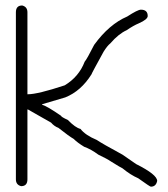

<svg xmlns="http://www.w3.org/2000/svg" viewBox="-20 -704 626 714"><path d="M62.5 -683.6Q82 -678.7 82 -658.2V-353.5H84Q120.1 -353.5 220.7 -386.7Q273.4 -418.5 294.9 -474.6Q303.2 -483.9 330.1 -537.1Q385.7 -613.8 453.1 -642.6Q492.2 -668 503.9 -668Q529.3 -668 529.3 -644.5Q529.3 -631.8 496.1 -617.2Q476.1 -608.9 451.2 -591.8Q420.9 -578.1 390.6 -543Q378.9 -533.7 365.2 -511.7Q320.3 -430.2 320.3 -427.7Q281.2 -365.2 222.7 -341.8L136.7 -316.4V-314.5Q156.2 -308.6 207 -273.4Q207 -269.5 232.4 -257.8Q260.3 -229 279.3 -224.6Q297.4 -201.2 339.8 -183.6Q358.9 -170.4 435.5 -128.9L486.3 -93.8Q564.5 -54.7 564.5 -31.2Q560.1 -9.8 541 -9.8Q537.6 -9.8 494.1 -41Q465.8 -53.2 435.5 -78.1Q430.2 -80.1 392.6 -103.5Q379.4 -112.8 345.7 -128.9Q318.8 -148.9 293 -158.2Q268.1 -173.3 253.9 -187.5Q237.3 -196.8 197.3 -228.5Q181.6 -234.4 169.9 -248L84 -296.9H82V-37.1Q82 -11.7 58.6 -11.7Q39.1 -16.6 39.1 -37.1V-658.2Q39.1 -683.6 62.5 -683.6Z"/></svg>

Font: CEF Fonts CJK
Style: Regular
Weight: 400
Designer: PartyBoss (派对大魔王)
Version: Release 2.25